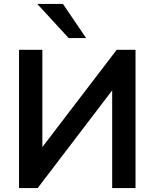

<svg xmlns="http://www.w3.org/2000/svg" viewBox="-20 -959 788 979"><path d="M77 0V-705H196V-179H173L575 -705H671V0H552V-527H574L172 0ZM330 -765 170 -939H301L419 -765Z"/></svg>

Font: Nunito Sans 12pt ExtraLight
Style: Regular
Weight: 200
Designer: Vernon Adams
Foundry: Vernon Adams
Version: Version 3.101;gftools[0.9.27]